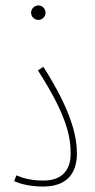

<svg xmlns="http://www.w3.org/2000/svg" viewBox="-20 -679 347 704"><path d="M121 -606C135 -606 147 -618 147 -632C147 -647 135 -659 121 -659C106 -659 94 -647 94 -632C94 -618 106 -606 121 -606ZM32 -15C59 -2 99 5 138 5C241 5 262 -62 262 -116C262 -172 247 -265 139 -434L119 -421C231 -247 239 -170 239 -114C239 -67 217 -17 140 -17C96 -17 66 -25 40 -36Z"/></svg>

Font: Noto Sans Arabic ExtCond Thin
Style: Regular
Weight: 100
Width: 2
Designer: Monotype Design Team, Nadine Chahine, Nizar Qandah and Khaled Hosny
Foundry: Monotype Imaging Inc.
Version: Version 2.012